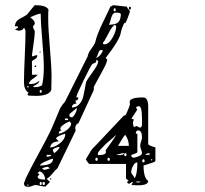

<svg xmlns="http://www.w3.org/2000/svg" viewBox="-20 -696 796 745"><path d="M73 16 74 12Q76 8 77.5 4Q79 0 79 -2Q95 -36 128 -96.5Q161 -157 174 -184Q177 -189 195 -232Q213 -275 214 -277Q223 -292 232 -301L320 -477Q322 -490 333.5 -505.5Q345 -521 349 -530Q355 -560 381 -613Q407 -666 408 -670L420 -676L473 -670Q473 -665 478.5 -660Q484 -655 484 -652L482 -644Q479 -636 474.5 -624Q470 -612 466 -606Q465 -607 464 -607Q461 -607 455 -590.5Q449 -574 449 -570Q445 -542 390 -471L396 -465Q396 -461 393 -452.5Q390 -444 383.5 -432Q377 -420 371.5 -409.5Q366 -399 357 -383Q348 -367 344 -359V-347L285 -219Q272 -212 272 -199Q272 -193 274 -190L203 -43Q195 -37 183.5 -22.5Q172 -8 161 -2L174 10L156 28Q149 28 136 25Q123 22 118 22Q112 22 105 25.5Q98 29 90 29Q73 29 73 16ZM91 22Q91 20 88 20Q86 20 86 22Q86 25 88 25Q90 25 91 22ZM142 16Q142 10 138 10Q134 10 134 16Q134 22 138 22Q142 22 142 16ZM150 10Q145 10 145 16Q145 22 150 22Q154 22 154 16Q154 10 150 10ZM126 -10Q126 1 155 1Q155 -12 147.5 -21.5Q140 -31 133 -31L126 -25L133 -19Q126 -12 126 -10ZM179 -2Q179 1 177 1Q174 1 174 -2Q174 -4 176 -4Q179 -4 179 -2ZM143 -43Q148 -37 153 -37Q156 -37 174 -43Q166 -49 165 -49Q159 -49 143 -43ZM186 -80Q179 -80 157 -70Q135 -60 135 -54Q186 -54 186 -80ZM161 -95V-88Q178 -88 179 -95ZM185 -113Q185 -111 187.5 -106.5Q190 -102 191 -102Q211 -117 211 -126Q204 -126 194.5 -122Q185 -118 185 -113ZM208 -148Q192 -146 185 -141.5Q178 -137 174 -124Q192 -124 212.5 -140Q233 -156 233 -175L232 -177Q203 -169 197 -159ZM220 -190Q208 -190 208 -177Q225 -180 240.5 -192.5Q256 -205 256 -216V-217Q255 -218 255 -219L250 -225L239 -220Q228 -214 221 -208Q214 -202 214 -195Q214 -194 216.5 -192Q219 -190 220 -190ZM232 -236V-230H244V-236ZM250 -251Q250 -250 249.5 -250Q249 -250 249 -249Q249 -241 259 -241Q263 -241 268 -248.5Q273 -256 275.5 -263Q278 -270 278 -271V-277L250 -254ZM278 -295Q259 -293 259 -279Q276 -279 287 -291Q298 -303 301.5 -316Q305 -329 309 -350.5Q313 -372 314 -377Q316 -384 338.5 -415Q361 -446 361 -457Q361 -459 355 -465Q353 -456 351 -453.5Q349 -451 345 -450.5Q341 -450 338 -447Q331 -439 303.5 -382.5Q276 -326 276 -318H284Q284 -306 273 -306Q273 -297 278 -295ZM86 -330 91 -336Q73 -347 73 -378Q73 -411 76 -475.5Q79 -540 79 -572Q79 -583 73 -588Q67 -577 53 -577Q48 -577 38 -582L50 -588Q50 -589 49 -591Q48 -593 48 -594H38Q38 -614 60 -625Q82 -636 86 -641Q110 -671 115 -676Q159 -676 168 -659Q167 -648 167 -625Q167 -587 173.5 -511.5Q180 -436 180 -398Q180 -393 179.5 -372Q179 -351 179 -347Q170 -324 119 -324Q115 -324 104.5 -324.5Q94 -325 91 -325ZM134 -341Q134 -336 138 -336Q142 -336 142 -341Q142 -347 138 -347Q134 -347 134 -341ZM91 -359Q91 -363 88 -363Q86 -363 86 -360Q86 -356 88 -356Q90 -356 91 -359ZM133 -383Q131 -373 121 -368Q111 -363 108 -359L113 -358H118Q131 -358 143 -365Q150 -393 150 -435Q150 -470 144 -539.5Q138 -609 138 -643Q130 -643 114.5 -636.5Q99 -630 97 -629Q115 -616 115 -606Q115 -601 108 -594Q108 -587 111.5 -582Q115 -577 115 -574Q115 -560 110 -524Q105 -488 104 -482Q104 -477 108 -477L114 -480Q120 -482 121 -482Q124 -481 125 -481Q125 -478 124 -475.5Q123 -473 120.5 -470.5Q118 -468 116.5 -467Q115 -466 110 -463Q105 -460 104 -459V-406H126Q121 -399 108.5 -391Q96 -383 91 -371Q92 -371 95.5 -370.5Q99 -370 100 -370Q118 -370 133 -383ZM121 -441Q121 -436 116 -436Q114 -436 114 -437Q114 -442 119 -442Q120 -442 121 -441ZM373 -502Q366 -502 363 -494Q360 -486 357 -478.5Q354 -471 349 -471Q358 -471 367 -480.5Q376 -490 379 -500Q377 -502 373 -502ZM138 -495Q138 -492 135 -492Q133 -492 133 -495Q133 -496 136 -496Q138 -496 138 -495ZM379 -530Q379 -524 385 -524Q402 -524 416.5 -549.5Q431 -575 431 -594Q431 -595 428.5 -597.5Q426 -600 425 -600Q414 -593 399 -563Q384 -533 379 -530ZM430 -647Q421 -647 416.5 -639Q412 -631 409 -618Q406 -605 402 -600Q427 -600 437.5 -608.5Q448 -617 449 -641Q448 -647 430 -647ZM429 -658Q429 -664 425 -664Q421 -664 421 -658Q421 -652 425 -652Q429 -652 429 -658ZM488 -664Q488 -659 484 -659Q480 -659 480 -664Q480 -670 484 -670Q488 -670 488 -664ZM496 10Q491 10 487 13.5Q483 17 482 17Q475 17 473 10L479 4L469 -2V-60H326Q325 -60 319 -68.5Q313 -77 313 -78L319 -88Q325 -99 332.5 -110.5Q340 -122 344 -124L461 -248H466Q467 -248 474 -263.5Q481 -279 484 -290V-294Q483 -297 483 -300Q483 -318 535 -318Q555 -318 555 -283V-137Q555 -132 583 -124V-72Q583 -69 575 -66Q567 -63 554 -59Q541 -55 537 -54Q537 -6 555 6Q555 23 516 23Q510 23 501 22.5Q492 22 490 22ZM525 10Q525 8 516 8Q508 8 508 10Q508 12 516 12Q523 12 525 10ZM489 -28Q489 -24 495.5 -16Q502 -8 502 -5Q502 -3 501 -2Q513 -18 513 -66Q503 -66 496 -52Q489 -38 489 -28ZM537 -78Q532 -78 532 -72Q532 -66 537 -66Q541 -66 541 -72Q541 -78 537 -78ZM566 -78V-72L572 -78ZM355 -84Q350 -84 350 -78Q350 -72 355 -72Q359 -72 359 -78Q359 -84 355 -84ZM402 -84Q397 -84 397 -78Q397 -72 402 -72Q406 -72 406 -78Q406 -84 402 -84ZM489 -94Q489 -88 496 -84Q504 -84 517 -89Q530 -94 531 -102Q531 -106 527.5 -115.5Q524 -125 524 -130Q524 -137 527.5 -147Q531 -157 531 -163Q531 -190 516 -190Q507 -190 507 -177H513V-107Q513 -104 509 -102Q505 -100 498.5 -98Q492 -96 489 -94ZM430 -173Q425 -166 390 -137Q360 -107 360 -102V-94Q391 -94 391 -106Q391 -110 390 -113Q430 -167 430 -173ZM458 -102 430 -95Q431 -95 436.5 -94.5Q442 -94 445 -94Q460 -94 461 -102ZM466 -102Q462 -102 462 -96Q462 -90 466 -90Q471 -90 471 -96Q471 -102 466 -102ZM560 -102Q550 -102 543 -95H560ZM466 -173Q459 -167 438 -130H480Q480 -153 466 -173ZM496 -219Q496 -208 501 -201H496L509 -207Q512 -207 516 -204Q520 -201 522 -201Q524 -201 525.5 -201.5Q527 -202 528 -203Q529 -204 529.5 -205.5Q530 -207 530.5 -209Q531 -211 531 -213Q531 -215 531 -218Q531 -221 531 -223Q531 -225 531 -228.5Q531 -232 531 -234Q531 -284 519 -284Q509 -284 508 -277L513 -271L490 -236L501 -231Q496 -229 496 -219Z"/></svg>

Font: CabinSketch
Style: Regular
Weight: 400
Designer: Pablo Impallari
Foundry: Pablo Impallari. www.impallari.com Igino Marini. www.ikern.com
Version: Version 1.002